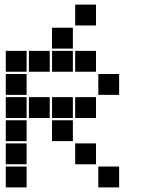

<svg xmlns="http://www.w3.org/2000/svg" viewBox="-20 -815 640 830"><path d="M306 -795Q305 -795 305 -795Q305 -795 305 -794V-706Q305 -705 305 -705Q305 -705 306 -705H394Q395 -705 395 -705Q395 -705 395 -706V-794Q395 -795 395 -795Q395 -795 394 -795ZM206 -695Q205 -695 205 -695Q205 -695 205 -694V-606Q205 -605 205 -605Q205 -605 206 -605H294Q295 -605 295 -605Q295 -605 295 -606V-694Q295 -695 295 -695Q295 -695 294 -695ZM6 -595Q5 -595 5 -595Q5 -595 5 -594V-506Q5 -505 5 -505Q5 -505 6 -505H94Q95 -505 95 -505Q95 -505 95 -506V-594Q95 -595 95 -595Q95 -595 94 -595ZM106 -595Q105 -595 105 -595Q105 -595 105 -594V-506Q105 -505 105 -505Q105 -505 106 -505H194Q195 -505 195 -505Q195 -505 195 -506V-594Q195 -595 195 -595Q195 -595 194 -595ZM206 -595Q205 -595 205 -595Q205 -595 205 -594V-506Q205 -505 205 -505Q205 -505 206 -505H294Q295 -505 295 -505Q295 -505 295 -506V-594Q295 -595 295 -595Q295 -595 294 -595ZM306 -595Q305 -595 305 -595Q305 -595 305 -594V-506Q305 -505 305 -505Q305 -505 306 -505H394Q395 -505 395 -505Q395 -505 395 -506V-594Q395 -595 395 -595Q395 -595 394 -595ZM6 -495Q5 -495 5 -495Q5 -495 5 -494V-406Q5 -405 5 -405Q5 -405 6 -405H94Q95 -405 95 -405Q95 -405 95 -406V-494Q95 -495 95 -495Q95 -495 94 -495ZM406 -495Q405 -495 405 -495Q405 -495 405 -494V-406Q405 -405 405 -405Q405 -405 406 -405H494Q495 -405 495 -405Q495 -405 495 -406V-494Q495 -495 495 -495Q495 -495 494 -495ZM6 -395Q5 -395 5 -395Q5 -395 5 -394V-306Q5 -305 5 -305Q5 -305 6 -305H94Q95 -305 95 -305Q95 -305 95 -306V-394Q95 -395 95 -395Q95 -395 94 -395ZM106 -395Q105 -395 105 -395Q105 -395 105 -394V-306Q105 -305 105 -305Q105 -305 106 -305H194Q195 -305 195 -305Q195 -305 195 -306V-394Q195 -395 195 -395Q195 -395 194 -395ZM206 -395Q205 -395 205 -395Q205 -395 205 -394V-306Q205 -305 205 -305Q205 -305 206 -305H294Q295 -305 295 -305Q295 -305 295 -306V-394Q295 -395 295 -395Q295 -395 294 -395ZM306 -395Q305 -395 305 -395Q305 -395 305 -394V-306Q305 -305 305 -305Q305 -305 306 -305H394Q395 -305 395 -305Q395 -305 395 -306V-394Q395 -395 395 -395Q395 -395 394 -395ZM6 -295Q5 -295 5 -295Q5 -295 5 -294V-206Q5 -205 5 -205Q5 -205 6 -205H94Q95 -205 95 -205Q95 -205 95 -206V-294Q95 -295 95 -295Q95 -295 94 -295ZM206 -295Q205 -295 205 -295Q205 -295 205 -294V-206Q205 -205 205 -205Q205 -205 206 -205H294Q295 -205 295 -205Q295 -205 295 -206V-294Q295 -295 295 -295Q295 -295 294 -295ZM6 -195Q5 -195 5 -195Q5 -195 5 -194V-106Q5 -105 5 -105Q5 -105 6 -105H94Q95 -105 95 -105Q95 -105 95 -106V-194Q95 -195 95 -195Q95 -195 94 -195ZM306 -195Q305 -195 305 -195Q305 -195 305 -194V-106Q305 -105 305 -105Q305 -105 306 -105H394Q395 -105 395 -105Q395 -105 395 -106V-194Q395 -195 395 -195Q395 -195 394 -195ZM6 -95Q5 -95 5 -95Q5 -95 5 -94V-6Q5 -5 5 -5Q5 -5 6 -5H94Q95 -5 95 -5Q95 -5 95 -6V-94Q95 -95 95 -95Q95 -95 94 -95ZM406 -95Q405 -95 405 -95Q405 -95 405 -94V-6Q405 -5 405 -5Q405 -5 406 -5H494Q495 -5 495 -5Q495 -5 495 -6V-94Q495 -95 495 -95Q495 -95 494 -95Z"/></svg>

Font: Doto Black
Style: Regular
Weight: 900
Version: Version 1.000